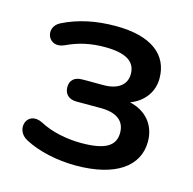

<svg xmlns="http://www.w3.org/2000/svg" viewBox="-82 -580 675 672"><g transform="rotate(15 256.0 -244.0)"><path d="M248 10C393 10 471 -47 471 -136C471 -196 435 -239 375 -253C423 -271 453 -311 453 -360C453 -447 386 -498 258 -498C187 -498 124 -485 68 -457C17 -432 46 -360 103 -387C147 -408 191 -417 240 -417C322 -417 352 -391 352 -349C352 -309 320 -287 270 -287H193C165 -287 149 -273 149 -248C149 -223 165 -207 193 -207H281C338 -207 369 -184 369 -141C369 -94 335 -71 246 -71C195 -71 138 -82 96 -105C36 -135 10 -58 63 -31C112 -5 180 10 248 10Z"/></g></svg>

Font: SN Pro Medium
Style: Regular
Weight: 500
Designer: Tobias Whetton
Foundry: Supernotes
Version: Version 1.003;Glyphs 3.3 (3324)